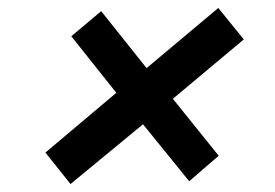

<svg xmlns="http://www.w3.org/2000/svg" viewBox="-20 -592 690 482"><path d="M157 -130 94 -209 272 -359 159 -501 234 -564 348 -421 528 -572 592 -493 414 -344 529 -201 455 -137 339 -280Z"/></svg>

Font: REM Medium Medium
Style: Italic
Weight: 500
Italic angle: -11°
Version: Version 1.005;gftools[0.9.28]